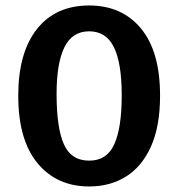

<svg xmlns="http://www.w3.org/2000/svg" viewBox="-20 -671 654 704"><path d="M307.1 12.7Q188 12.7 117.4 -72.8Q46.9 -158.2 46.9 -320.3Q46.9 -477.5 115.2 -564.2Q183.6 -650.9 307.1 -650.9Q426.8 -650.9 496.8 -566.7Q566.9 -482.4 566.9 -320.3Q566.9 -208 533.7 -134Q500.5 -60.1 442.1 -23.7Q383.8 12.7 307.1 12.7ZM307.1 -82Q371.6 -82 398.9 -141.8Q426.3 -201.7 426.3 -320.8Q426.3 -440.4 397.5 -498.3Q368.7 -556.2 307.1 -556.2Q245.1 -556.2 216.3 -498Q187.5 -439.9 187.5 -326.2Q187.5 -202.6 214.1 -142.3Q240.7 -82 307.1 -82Z"/></svg>

Font: Kameron
Style: Regular
Weight: 400
Designer: Vernon Adams
Foundry: Vernon Adams
Version: Version 1.100